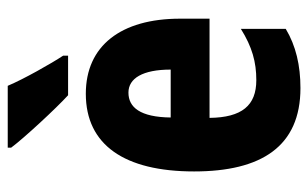

<svg xmlns="http://www.w3.org/2000/svg" viewBox="-174 -632 816 509"><g transform="rotate(-90 234.5 -378.0)"><path d="M261 -766H97V-757C123 -722 202 -637 236 -606H341V-619C321 -649 278 -725 261 -766ZM240 -559C104 -559 34 -456 34 -272C34 -94 100 10 255 10C315 10 367 -2 412 -29V-148C364 -118 324 -107 276 -107C209 -107 177 -145 176 -231H439V-309C439 -466 367 -559 240 -559ZM243 -446C281 -446 304 -408 304 -334H177C178 -415 204 -446 243 -446Z"/></g></svg>

Font: Noto Sans Armenian ExtraCondensed ExtraBold
Style: Regular
Weight: 800
Width: 2
Designer: Monotype Design Team
Foundry: Monotype Imaging Inc.
Version: Version 2.008